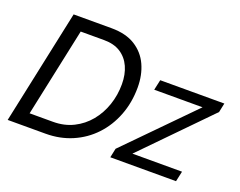

<svg xmlns="http://www.w3.org/2000/svg" viewBox="-112 -915 1398 1120"><g transform="rotate(20 587.5 -355.0)"><path d="M171 -710H406Q496 -710 554 -673.5Q612 -637 640 -575.5Q668 -514 668 -437Q668 -343 637 -263Q606 -183 550.5 -124Q495 -65 419.5 -32.5Q344 0 255 0H20ZM272 -80Q342 -80 398 -108Q454 -136 493.5 -184Q533 -232 554 -293.5Q575 -355 575 -423Q575 -484 554 -530.5Q533 -577 492 -603.5Q451 -630 389 -630H244L127 -80ZM669 -57 1063 -458H763L777 -522H1175L1163 -465L771 -64H1079L1065 0H657Z"/></g></svg>

Font: Raleway Thin Medium
Style: Italic
Weight: 500
Italic angle: -12°
Version: Version 4.026